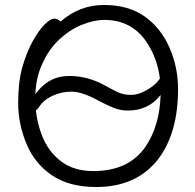

<svg xmlns="http://www.w3.org/2000/svg" viewBox="-20 -733 785 771"><path d="M223 -646Q299 -713 397 -713Q495 -713 560 -667.5Q625 -622 660 -543Q695 -464 695 -375Q695 -200 616 -95Q529 18 366 18Q259 18 189.5 -28.5Q120 -75 86.5 -155Q53 -235 53 -319.5Q53 -404 69.5 -462.5Q86 -521 110 -565Q134 -609 158 -633.5Q182 -658 197.5 -658Q213 -658 223 -646ZM622 -418Q612 -501 566 -568Q506 -653 399 -653Q356 -653 307.5 -633Q259 -613 217 -573.5Q175 -534 149 -475Q125 -423 122 -355Q128 -362 134 -370Q183 -428 257.5 -428Q332 -428 401 -390Q428 -375 451.5 -363.5Q475 -352 506 -352Q537 -352 571.5 -372.5Q606 -393 621 -416Q622 -417 622 -418ZM124 -290Q130 -238 147 -193Q172 -126 224 -86Q276 -46 354 -46Q498 -46 565 -145Q621 -228 625 -351Q623 -350 622 -348Q574 -289 493 -289Q463 -289 435 -300.5Q407 -312 379 -327Q310 -365 268 -365Q226 -365 190 -348Q154 -331 136 -302Q130 -293 124 -290Z"/></svg>

Font: LXGW WenKai Lite
Style: Regular
Weight: 400
Designer: LXGW / Fontworks Inc.
Foundry: LXGW / Fontworks Inc.
Version: Version 1.511; March 25, 2025